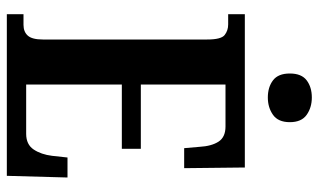

<svg xmlns="http://www.w3.org/2000/svg" viewBox="-210 -746 955 576"><g transform="rotate(90 268.0 -457.5)"><path d="M22 0V-50H54Q75 -50 86.5 -63Q98 -76 98 -108V-601Q98 -643 84.5 -653.5Q71 -664 53 -664H22V-714H482L484 -532H424L420 -578Q418 -614 404.5 -635Q391 -656 359 -656H233V-402H426V-345H233V-58H381Q413 -58 428 -80.5Q443 -103 447 -136L452 -182H512L507 0ZM272 -783Q241 -783 220.5 -798.5Q200 -814 200 -849Q200 -884 220.5 -899.5Q241 -915 272 -915Q302 -915 324 -899.5Q346 -884 346 -849Q346 -814 324 -798.5Q302 -783 272 -783Z"/></g></svg>

Font: Noto Serif Ethiopic ExtraCondensed
Style: Bold
Weight: 700
Width: 2
Designer: Monotype Design Team
Foundry: Monotype Imaging Inc.
Version: Version 2.102; ttfautohint (v1.8.4.7-5d5b)